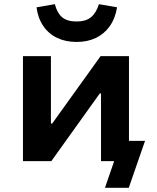

<svg xmlns="http://www.w3.org/2000/svg" viewBox="-20 -772 754 920"><path d="M483 128 527 0H464V-97H675L597 128ZM90 0V-503H224V-180H230L462 -503H598V0H464V-324H458L226 0ZM347 -571Q295 -571 254.5 -590Q214 -609 188 -646.5Q162 -684 155 -737L243 -752Q253 -711 277 -690Q301 -669 347 -669Q391 -669 416 -689.5Q441 -710 454 -752L541 -737Q532 -683 505.5 -646Q479 -609 439 -590Q399 -571 347 -571Z"/></svg>

Font: Nunito Sans 6pt
Style: Bold
Weight: 700
Version: Version 3.101;gftools[0.9.27]